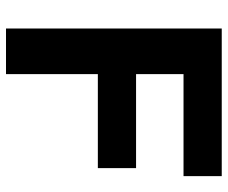

<svg xmlns="http://www.w3.org/2000/svg" viewBox="-78 -662 740 623"><g transform="rotate(90 291.5 -350.0)"><path d="M72 0V-700H551V-576H220V-422H525V-298H220V0Z"/></g></svg>

Font: Post Grotesk Bold
Style: Bold
Weight: 700
Version: Version 1.0